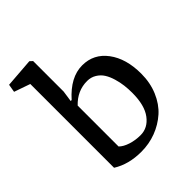

<svg xmlns="http://www.w3.org/2000/svg" viewBox="-185 -720 838 838"><g transform="rotate(-45 234.0 -301.5)"><path d="M67.9 -23.9V-541L-6.3 -566.9L0 -604L135.3 -614.3L147.5 -603V-414.6L140.1 -363.8H146Q212.4 -438.5 285.6 -438.5Q356.4 -438.5 399.4 -380.9Q442.4 -323.2 442.4 -230.5Q442.4 -174.3 422.6 -127.7Q402.8 -81.1 369.4 -51.3Q335.9 -21.5 292.7 -5.1Q249.5 11.2 201.7 11.2Q123.5 11.2 67.9 -23.9ZM355.5 -199.2Q355.5 -223.1 352.8 -245.6Q350.1 -268.1 343 -292.2Q335.9 -316.4 324.7 -334.2Q313.5 -352.1 294.7 -363.5Q275.9 -375 252.4 -375Q191.9 -375 147.5 -328.1V-75.7Q162.6 -60.5 190.7 -51.5Q218.8 -42.5 250.5 -42.5Q295.4 -42.5 325.4 -82.3Q355.5 -122.1 355.5 -199.2Z"/></g></svg>

Font: Neuton
Style: Regular
Weight: 400
Designer: Brian M Zick
Version: Version 1.3